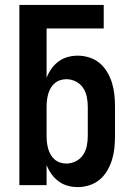

<svg xmlns="http://www.w3.org/2000/svg" viewBox="-20 -755 540 783"><path d="M297 8Q276 8 256 2.5Q236 -3 219 -15.5Q202 -28 190 -45Q178 -62 170 -82V0H59V-735H403V-639H170V-438Q178 -458 190 -475Q202 -492 219 -504.5Q236 -517 256 -522.5Q276 -528 297 -528Q321 -528 344.5 -520.5Q368 -513 386.5 -497.5Q405 -482 417.5 -460.5Q430 -439 437 -416Q444 -393 446.5 -368.5Q449 -344 449 -320V-200Q449 -176 446.5 -151.5Q444 -127 437 -104Q430 -81 417.5 -59.5Q405 -38 386.5 -22.5Q368 -7 344.5 0.5Q321 8 297 8ZM251 -88Q271 -88 289.5 -97.5Q308 -107 319 -123.5Q330 -140 334 -160Q338 -180 338 -200V-320Q338 -340 334 -360Q330 -380 319 -396.5Q308 -413 289.5 -422.5Q271 -432 251 -432Q238 -432 225.5 -428Q213 -424 203 -415.5Q193 -407 186.5 -395.5Q180 -384 176.5 -371.5Q173 -359 171.5 -346Q170 -333 170 -320V-200Q170 -187 171.5 -174Q173 -161 176.5 -148.5Q180 -136 186.5 -124.5Q193 -113 203 -104.5Q213 -96 225.5 -92Q238 -88 251 -88Z"/></svg>

Font: Iosevka SS08 Regular
Style: Bold
Weight: 700
Monospace: yes
Designer: Belleve Invis
Foundry: Belleve Invis
Version: Version 16.3.4; ttfautohint (v1.8.4)